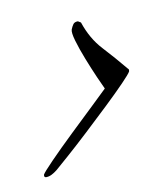

<svg xmlns="http://www.w3.org/2000/svg" viewBox="-44 -346 287 336"><g transform="rotate(-10 99.5 -178.5)"><path d="M13 -49Q9 -49 10 -54Q12 -58 29.5 -76Q47 -94 71 -117Q95 -140 115 -159Q135 -178 141 -184Q138 -190 131 -206Q124 -222 116.5 -241Q109 -260 104.5 -275.5Q100 -291 102 -296Q104 -301 106.5 -304.5Q109 -308 115 -308L120 -305Q130 -275 149 -254.5Q168 -234 187 -211Q189 -210 188 -206Q186 -202 172 -187.5Q158 -173 137.5 -153.5Q117 -134 95.5 -114Q74 -94 57 -79Q40 -64 33 -58Q28 -54 23 -51.5Q18 -49 13 -49Z"/></g></svg>

Font: The Nautigal
Style: Regular
Weight: 400
Designer: Robert E. Leuschke
Foundry: Robert E. Leuschke
Version: Version 1.100; ttfautohint (v1.8.3)